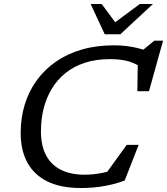

<svg xmlns="http://www.w3.org/2000/svg" viewBox="-20 -936 840 966"><path d="M583.5 -92 499.5 -44 617.5 -207H677.5L607.5 -28Q565 -11 507.8 -0.5Q450.5 10 387.5 10Q285.5 10 218.2 -23.2Q151 -56.5 117.5 -118.5Q84 -180.5 84 -266.5Q84 -343 104.5 -410Q125 -477 164.8 -531.8Q204.5 -586.5 261.5 -626Q318.5 -665.5 391.8 -686.8Q465 -708 553 -708Q585.5 -708 614.5 -704.5Q643.5 -701 670 -694.8Q696.5 -688.5 720.5 -679.5L692 -678.5L756.5 -731.5H800.5L729.5 -477H671L673.5 -632.5L686.5 -600Q651 -622.5 614.8 -630.5Q578.5 -638.5 533 -638.5Q463.5 -638.5 407.8 -620.5Q352 -602.5 310.5 -569.2Q269 -536 241.2 -490.5Q213.5 -445 199.8 -390.8Q186 -336.5 186 -275.5Q186 -203 211.8 -154.5Q237.5 -106 286.8 -81.5Q336 -57 405.5 -57Q449.5 -57 494.8 -66.2Q540 -75.5 583.5 -92ZM749.5 -916 585.5 -763.5H507L436 -916H491.5L567 -814H546L683.5 -916Z"/></svg>

Font: Newsreader 9pt
Style: Italic
Weight: 400
Italic angle: -17°
Designer: Hugues Gentile
Foundry: Production Type
Version: Version 1.003